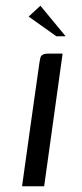

<svg xmlns="http://www.w3.org/2000/svg" viewBox="-20 -646 286 666"><path d="M56.5 0Q71.3 -106.9 86.4 -214.1Q101.5 -321.2 116.7 -428.1Q118.2 -438.7 120 -445.6Q121.8 -452.4 128.3 -456.2Q134.8 -460 147.8 -460H197.2L133.2 0ZM175.3 -520.3 79.5 -588.4 120.1 -626.2 207.6 -520.3Z"/></svg>

Font: Genos Thin
Style: Italic
Weight: 100
Italic angle: -8°
Designer: Robert E. Leuschke
Foundry: Robert E. Leuschke
Version: Version 1.010